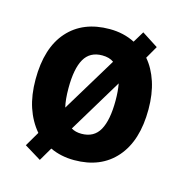

<svg xmlns="http://www.w3.org/2000/svg" viewBox="-96 -667 762 800"><g transform="rotate(15 285.5 -266.5)"><path d="M529 -274Q529 -139 464 -64.5Q399 10 284 10Q227 10 180 -12L146 46L74 2L111 -61Q77 -101 59.5 -153.5Q42 -206 42 -274Q42 -410 107 -483Q172 -556 287 -556Q347 -556 396 -531L425 -579L495 -534L464 -480Q495 -444 512 -392Q529 -340 529 -274ZM184 -274Q184 -224 192 -192L335 -428Q316 -442 285 -442Q232 -442 208 -400Q184 -358 184 -274ZM387 -274Q387 -315 381 -347L241 -115Q259 -104 285 -104Q339 -104 363 -147Q387 -190 387 -274Z"/></g></svg>

Font: Noto Sans Armenian SemiCondensed
Style: Bold
Weight: 700
Width: 4
Designer: Monotype Design Team
Foundry: Monotype Imaging Inc.
Version: Version 2.008; ttfautohint (v1.8.4.7-5d5b)